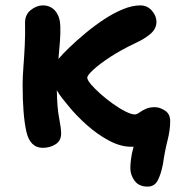

<svg xmlns="http://www.w3.org/2000/svg" viewBox="-20 -539 661 713"><path d="M139 10Q91 10 77.5 -52Q64 -114 64 -225Q64 -253 67 -291.5Q70 -330 72 -372Q74 -414 73 -452Q72 -484 94 -501.5Q116 -519 139 -519Q168 -519 185.5 -498Q203 -477 204 -442Q205 -416 202.5 -384Q200 -352 197 -320Q212 -338 238 -363Q264 -388 297 -415.5Q330 -443 365.5 -466.5Q401 -490 436 -504.5Q471 -519 501 -519Q527 -519 544 -499.5Q561 -480 561 -458Q561 -432 538.5 -413Q516 -394 485 -380Q430 -354 389.5 -327.5Q349 -301 326.5 -280Q304 -259 304 -251Q304 -242 318 -225.5Q332 -209 353.5 -190Q375 -171 399.5 -153.5Q424 -136 446 -125Q468 -114 481 -114Q488 -114 497.5 -121Q507 -128 521 -134.5Q535 -141 555 -141Q573 -141 592.5 -128.5Q612 -116 612 -89Q612 -56 602 -17Q592 22 585 71Q578 107 566 130.5Q554 154 528 154Q496 154 480 132.5Q464 111 464 85Q464 73 466.5 52Q469 31 476 6Q472 6 467 6Q427 6 383.5 -17.5Q340 -41 300.5 -76.5Q261 -112 233 -147Q223 -159 211.5 -173.5Q200 -188 191 -204Q192 -139 199.5 -101Q207 -63 207 -43Q207 -16 186 -3Q165 10 139 10Z"/></svg>

Font: Shantell Sans Normal
Style: Regular
Weight: 600
Designer: Stephen Nixon, Anya Danilova, Shantell Martin
Foundry: Arrow Type
Version: Version 1.009;[a7da0bfa3]